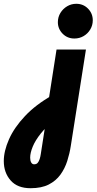

<svg xmlns="http://www.w3.org/2000/svg" viewBox="-80 -774 509 1012"><path d="M81 218Q12 218 -24 177Q-60 136 -60 75Q-60 22 -32.5 -40Q-5 -102 52 -162.5Q109 -223 196 -272L211 -142Q165 -108 135.5 -71Q106 -34 92.5 -1Q79 32 79 57Q79 73 84.5 82.5Q90 92 100 92Q112 92 118.5 84.5Q125 77 129 64.5Q133 52 135 38L166 -161L169 -199L218 -513H373L293 -4Q287 35 274.5 74.5Q262 114 238.5 146.5Q215 179 177 198.5Q139 218 81 218ZM312 -571Q275 -571 250 -596.5Q225 -622 225 -657Q225 -684 238.5 -706Q252 -728 274 -741Q296 -754 322 -754Q359 -754 384 -728.5Q409 -703 409 -667Q409 -641 396 -619Q383 -597 361 -584Q339 -571 312 -571Z"/></svg>

Font: MuseoModerno
Style: Bold Italic
Weight: 700
Italic angle: -9°
Designer: Pablo Cosgaya, Héctor Gatti, Marcela Romero, and the Authors of The MuseoModerno Project.
Foundry: Omnibus-Type Team
Version: Version 1.003